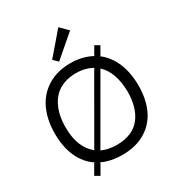

<svg xmlns="http://www.w3.org/2000/svg" viewBox="-264 -1278 1396 1509"><g transform="rotate(-30 434.5 -523.0)"><path d="M579.1 -689.9 585 -691.9Q521 -730 435.1 -730Q376 -730 328.4 -712.9Q280.8 -695.8 248.3 -666Q215.8 -636.2 194.1 -594.2Q172.4 -552.2 162.6 -503.9Q152.8 -455.6 152.8 -399.9Q152.8 -215.3 261.2 -130.9V-138.2ZM715.8 -399.9Q715.8 -483.9 692.1 -553.5Q668.5 -623 619.1 -667V-661.1L301.8 -111.8L296.9 -108.9Q356 -80.1 435.1 -80.1Q508.8 -80.1 564 -104.7Q619.1 -129.4 651.6 -173.6Q684.1 -217.8 700 -274.4Q715.8 -331.1 715.8 -399.9ZM814 -399.9Q814 -276.4 770.8 -184.6Q727.5 -92.8 641.4 -41.5Q555.2 9.8 434.1 9.8Q329.6 9.8 250 -27.8L251 -22.9L200.2 65.9L157.2 41L208 -46.9L212.9 -48.8Q134.8 -100.6 95 -190.7Q55.2 -280.8 55.2 -399.9Q55.2 -523.9 98.6 -617.9Q142.1 -711.9 229.2 -765.9Q316.4 -819.8 438 -819.8Q544.4 -819.8 630.9 -772.9V-778.8L670.9 -848.1L712.9 -824.2L671.9 -752L667 -750Q739.7 -694.8 776.9 -605Q814 -515.1 814 -399.9ZM497.1 -1111.8 564.9 -1043.9 367.2 -874 327.1 -914.1Z"/></g></svg>

Font: Sinkin Sans 400 Regular
Style: Regular
Weight: 400
Designer: Keith Bates
Foundry: K-Type
Version: Sinkin Sans (version 1.0)  by Keith Bates   •   © 2014   www